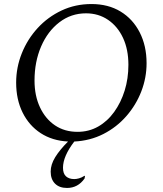

<svg xmlns="http://www.w3.org/2000/svg" viewBox="-20 -691 806 951"><path d="M312 240Q274 240 252.5 218.5Q231 197 231 159Q231 124 253.5 87.5Q276 51 317 10Q239 6 181.5 -31.5Q124 -69 92 -133.5Q60 -198 60 -282Q60 -357 88 -427Q116 -497 166.5 -552Q217 -607 285 -639Q353 -671 433 -671Q516 -671 577 -634Q638 -597 672 -530.5Q706 -464 706 -378Q706 -306 680 -238.5Q654 -171 606 -116Q558 -61 492.5 -27.5Q427 6 348 10Q292 83 292 140Q292 169 307 182.5Q322 196 348 196Q358 196 371 192.5Q384 189 398 180H401L399 193Q366 240 312 240ZM364 -38Q420 -38 466 -64Q512 -90 545.5 -136.5Q579 -183 597.5 -242.5Q616 -302 616 -370Q616 -446 589.5 -503Q563 -560 515.5 -592.5Q468 -625 406 -625Q332 -625 274 -580.5Q216 -536 183.5 -460.5Q151 -385 151 -292Q151 -217 178 -159.5Q205 -102 252.5 -70Q300 -38 364 -38Z"/></svg>

Font: Spectral SC
Style: Italic
Weight: 400
Italic angle: -10°
Designer: Jean-Baptiste Levee
Foundry: Production Type
Version: Version 2.001